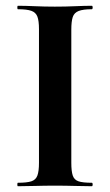

<svg xmlns="http://www.w3.org/2000/svg" viewBox="-20 -645 382 665"><path d="M227 -81Q227 -52 232 -37Q237 -22 252 -17Q267 -12 298 -12Q301 -12 301 -6Q301 0 298 0Q272 0 240 -1Q208 -2 170 -2Q134 -2 101 -1Q68 0 42 0Q40 0 40 -6Q40 -12 42 -12Q73 -12 88.5 -17Q104 -22 109.5 -37Q115 -52 115 -81V-544Q115 -573 109.5 -587.5Q104 -602 88.5 -607.5Q73 -613 42 -613Q40 -613 40 -619Q40 -625 42 -625Q68 -625 101 -623.5Q134 -622 170 -622Q208 -622 240.5 -623.5Q273 -625 298 -625Q301 -625 301 -619Q301 -613 298 -613Q268 -613 252.5 -607Q237 -601 232 -586Q227 -571 227 -542Z"/></svg>

Font: Cormorant Infant Light
Style: Bold
Weight: 700
Version: Version 4.001